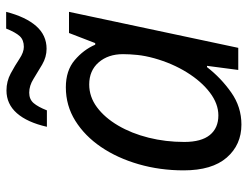

<svg xmlns="http://www.w3.org/2000/svg" viewBox="-108 -666 785 608"><g transform="rotate(-90 284.0 -362.5)"><path d="M193 10Q129 10 88.5 -36.5Q48 -83 48 -173Q48 -248 67.5 -315.5Q87 -383 122 -434.5Q157 -486 205 -516Q253 -546 311 -546Q364 -546 397 -518Q430 -490 446 -453H451L483 -536H550L436 0H366L379 -99H375Q341 -55 295 -22.5Q249 10 193 10ZM222 -63Q259 -63 294.5 -90Q330 -117 358.5 -163Q387 -209 403 -266Q411 -295 413.5 -319.5Q416 -344 416 -365Q416 -412 390 -442Q364 -472 320 -472Q281 -472 248 -447.5Q215 -423 190 -380.5Q165 -338 151.5 -284Q138 -230 138 -171Q138 -117 160 -90Q182 -63 222 -63ZM186 -606Q200 -668 229 -701Q258 -734 301 -734Q330 -734 355 -720.5Q380 -707 401 -693Q422 -679 439 -679Q461 -679 473 -692Q485 -705 497 -735H550Q534 -673 505 -640Q476 -607 433 -607Q407 -607 383 -621Q359 -635 337.5 -648.5Q316 -662 294 -662Q273 -662 261 -648Q249 -634 238 -606Z"/></g></svg>

Font: Noto Sans IKEA
Style: Italic
Weight: 400
Italic angle: -12°
Designer: Monotype Design Team
Foundry: Monotype Imaging Inc.
Version: Version 2.001